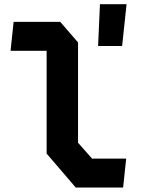

<svg xmlns="http://www.w3.org/2000/svg" viewBox="-20 -866 660 887"><path d="M195.4 -156.5V-657.3L223.2 -631.4H28.8L42.9 -765H258.3L340.5 -670V-206.5L405.4 -133.2H562.9L548.8 0.4H329.9ZM441.7 -846.5H564.7L544.2 -653.5H433.2Z"/></svg>

Font: Monaspace Krypton Var
Style: Regular
Weight: 400
Designer: Riley Cran and the Lettermatic Team
Version: Version 1.101 (Monaspace Krypton Var)